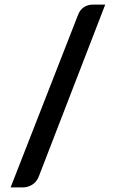

<svg xmlns="http://www.w3.org/2000/svg" viewBox="-20 -764 503 832"><path d="M26 48 318 -699Q326 -721 343 -732.5Q360 -744 382 -744H436L148 1Q139 24 120 36Q101 48 80 48Z"/></svg>

Font: Aleo
Style: Bold
Weight: 700
Designer: Alessio Laiso
Foundry: Alessio Laiso
Version: Version 2.001;gftools[0.9.29]